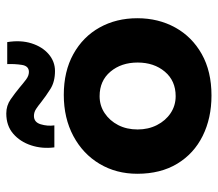

<svg xmlns="http://www.w3.org/2000/svg" viewBox="-61 -620 693 611"><g transform="rotate(-90 285.5 -314.5)"><path d="M38 -224Q38 -291 69.5 -344Q101 -397 158 -427.5Q215 -458 289 -458Q364 -458 419 -427.5Q474 -397 503.5 -344Q533 -291 533 -224Q533 -157 503.5 -103.5Q474 -50 419 -19Q364 12 287 12Q215 12 158.5 -16Q102 -44 70 -97Q38 -150 38 -224ZM179 -223Q179 -189 193 -161.5Q207 -134 231 -118Q255 -102 285 -102Q334 -102 363 -136.5Q392 -171 392 -223Q392 -275 363 -309.5Q334 -344 285 -344Q255 -344 231 -328Q207 -312 193 -285Q179 -258 179 -223ZM365 -486Q331 -486 308 -500.5Q285 -515 266 -530Q255 -539 244.5 -546Q234 -553 222 -553Q202 -553 195.5 -531.5Q189 -510 192 -488H122Q117 -527 128.5 -562Q140 -597 165.5 -619Q191 -641 230 -641Q255 -641 275 -627Q295 -613 312 -599Q326 -587 338 -578Q350 -569 362 -569Q381 -569 384.5 -591.5Q388 -614 387 -638H457Q464 -595 453 -560.5Q442 -526 418.5 -506Q395 -486 365 -486Z"/></g></svg>

Font: Reem Kufi
Style: Regular
Weight: 400
Designer: Khaled Hosny
Version: Version 1.6